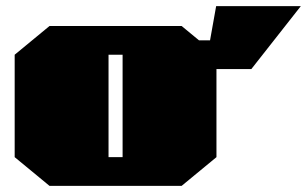

<svg xmlns="http://www.w3.org/2000/svg" viewBox="-20 -608 1004 628"><path d="M142 0 28 -94V-429L142 -523H574L631 -476H667L687 -588H964L802 -382H688V-94L574 0ZM335 -94H381V-429H335Z"/></svg>

Font: Tomorrow Black
Style: Regular
Weight: 900
Designer: Tony de Marco, Monica Rizzolli
Foundry: Just in Type
Version: Version 2.002